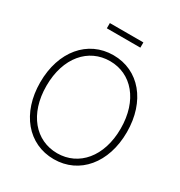

<svg xmlns="http://www.w3.org/2000/svg" viewBox="-207 -1041 1120 1194"><g transform="rotate(30 353.0 -444.0)"><path d="M353.5 9.3C536.6 9.3 664.1 -142.6 664.1 -363.3C664.1 -585 536.6 -736.8 353.5 -736.8C169.4 -736.8 42 -584.5 42 -363.3C42 -143.1 168.9 9.3 353.5 9.3ZM353.5 -33.2C197.8 -33.2 86.4 -162.6 86.4 -363.3C86.4 -566.9 199.2 -694.3 353.5 -694.3C507.3 -694.3 619.6 -565.9 619.6 -363.3C619.6 -161.6 507.3 -33.2 353.5 -33.2ZM473.6 -898.4H232.9V-860.8H473.6Z"/></g></svg>

Font: Raveo Display Display ExLight
Style: Regular
Weight: 200
Designer: Jakub Foglar, Rasmus Andersson (Inter)
Foundry: Jakubfoglar.com
Version: Version 1.100;Glyphs 3.2.3 (3260)